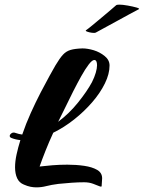

<svg xmlns="http://www.w3.org/2000/svg" viewBox="-20 -806 621 829"><path d="M137 3Q125 3 112 0.5Q99 -2 83 -9Q63 -17 54 -36.5Q45 -56 45 -84Q45 -109 51.5 -139Q58 -169 68 -201Q48 -203 30 -210Q22 -213 22 -219Q22 -225 29.5 -230.5Q37 -236 47 -232Q61 -227 76 -225Q92 -272 113 -318.5Q134 -365 155.5 -406.5Q177 -448 194 -478.5Q211 -509 219 -523Q238 -555 252 -570Q266 -585 285 -590.5Q304 -596 336 -597Q358 -597 385 -589Q411 -581 432 -564Q453 -547 453 -523Q453 -487 433 -446Q413 -405 378.5 -365Q344 -325 300.5 -290.5Q257 -256 210 -233Q192 -194 176.5 -155Q161 -116 151 -87Q175 -90 206.5 -92.5Q238 -95 271 -95Q309 -95 343.5 -90Q378 -85 399.5 -72.5Q421 -60 421 -36Q421 -29 420 -20Q419 -11 419 -5V-3Q419 2 409 -2Q399 -6 382 -12.5Q365 -19 343 -19Q318 -19 289.5 -17Q261 -15 232 -12Q201 -8 180 -2.5Q159 3 137 3ZM231 -280Q279 -316 317.5 -364Q356 -412 377 -451Q388 -473 393.5 -492Q399 -511 399 -524Q399 -547 387 -547Q378 -547 363 -527.5Q348 -508 330.5 -476.5Q313 -445 295.5 -410.5Q278 -376 263 -344.5Q248 -313 238 -294ZM393 -665Q389 -663 377 -664.5Q365 -666 356 -669.5Q347 -673 352 -676Q361 -682 379 -697Q397 -712 417.5 -729Q438 -746 455.5 -761Q473 -776 481 -783Q484 -786 495 -786Q509 -786 531.5 -782Q554 -778 569.5 -773.5Q585 -769 579 -766Q567 -760 539.5 -745Q512 -730 481 -713Q450 -696 425 -682.5Q400 -669 393 -665Z"/></svg>

Font: Praise
Style: Regular
Weight: 400
Designer: Robert E. Leuschke
Foundry: Robert E. Leuschke
Version: Version 1.100; ttfautohint (v1.8.3)